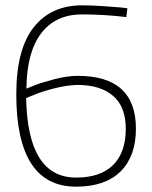

<svg xmlns="http://www.w3.org/2000/svg" viewBox="-20 -690 570 719"><path d="M457 -659 453 -626Q371 -636 287 -636Q188 -636 134 -565Q80 -494 79 -358L108 -370Q136 -381 184 -393.5Q232 -406 271 -406Q489 -406 489 -208Q489 -105 431.5 -48Q374 9 265 9Q41 9 41 -337Q41 -505 106 -587.5Q171 -670 287 -670Q324 -670 366.5 -667Q409 -664 433 -662ZM270 -372Q229 -371 181 -358.5Q133 -346 106 -334L78 -323Q83 -25 265 -25Q356 -25 403.5 -72Q451 -119 451 -208Q451 -290 403.5 -331Q356 -372 270 -372Z"/></svg>

Font: TypoPRO Titillium Text
Style: 1 wt
Weight: 100
Designer: Accademia di Belle Arti di Urbino and others
Foundry: Accademia di Belle Arti di Urbino and others.
Version: Version 25.000